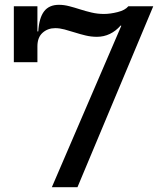

<svg xmlns="http://www.w3.org/2000/svg" viewBox="-20 -778 662 798"><path d="M617 -752 302 0H195.5L501.5 -711L513.5 -752ZM139 -647.5Q142.5 -703.5 163.2 -730.8Q184 -758 225 -758Q246 -758 268 -752.2Q290 -746.5 313.2 -739Q336.5 -731.5 361 -725.8Q385.5 -720 412 -720Q438 -720 469 -727.8Q500 -735.5 513.5 -752L498 -664.5L481.5 -672Q461.5 -649 436.5 -637Q411.5 -625 382.5 -625Q359 -625 336 -630.5Q313 -636 291 -643Q269 -650 248.5 -655.5Q228 -661 209.5 -661Q178.5 -661 157 -641.8Q135.5 -622.5 135.5 -585.5L105.5 -647.5ZM135.5 -752V-519.5H37.5V-752Z"/></svg>

Font: Hepta Slab Medium
Style: Regular
Weight: 500
Designer: Michael LaGattuta
Foundry: Michael LaGattuta
Version: Version 1.102